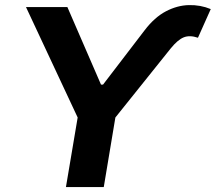

<svg xmlns="http://www.w3.org/2000/svg" viewBox="-20 -756 872 776"><path d="M380.7 -397.5 383.6 -414.1H400.2L398.2 -397.5ZM85 -727.5H252.3L391.2 -407.2L564.5 -633.6Q604.8 -686.4 650.8 -710.4Q696.8 -734.4 743.5 -735.4Q790.1 -736.5 831.8 -719.3L780.1 -603.5Q746.3 -614.8 722.2 -604.9Q698.1 -595 669.9 -560.2L446.3 -281.1L399.4 0H246.5L293.9 -281.1Z"/></svg>

Font: Inter Tight
Style: Italic
Weight: 400
Italic angle: -9.39999°
Designer: Rasmus Andersson
Foundry: rsms
Version: Version 3.002